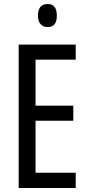

<svg xmlns="http://www.w3.org/2000/svg" viewBox="-20 -936 442 956"><path d="M357 0H73V-714H357V-639H157V-410H345V-335H157V-76H357ZM217 -916Q263 -916 263 -858Q263 -801 217 -801Q195 -801 182 -816Q169 -831 169 -858Q169 -916 217 -916Z"/></svg>

Font: Noto Sans Kannada ExtraCondensed
Style: Regular
Weight: 400
Width: 2
Designer: Jelle Bosma - Monotype Design Team
Foundry: Monotype Imaging Inc.
Version: Version 2.005; ttfautohint (v1.8.4.7-5d5b)